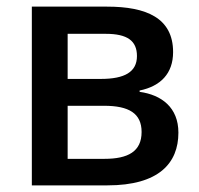

<svg xmlns="http://www.w3.org/2000/svg" viewBox="-20 -559 599 579"><path d="M502 -402C502 -505 421 -539 303 -539H76V0H304C459 0 518 -67 518 -159C518 -235 467 -273 401 -282V-286C464 -299 502 -337 502 -402ZM393 -390C393 -342 356 -321 284 -321H184V-457H299C364 -457 393 -436 393 -390ZM407 -161C407 -102 366 -80 295 -80H184V-240H294C369 -240 407 -217 407 -161Z"/></svg>

Font: Noto Sans Thai Medium
Style: Regular
Weight: 500
Designer: Monotype Design Team
Foundry: Monotype Imaging Inc.
Version: Version 1.901